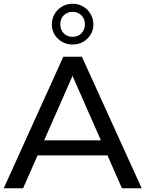

<svg xmlns="http://www.w3.org/2000/svg" viewBox="-21 -1002 774 1022"><path d="M214 -255H516L365 -598ZM551 -175H179L102 0H-1L316 -700H415L733 0H628ZM365 -765Q334 -765 309 -779.5Q284 -794 269.5 -818Q255 -842 255 -872Q255 -902 269.5 -927Q284 -952 309 -967Q334 -982 365 -982Q397 -982 422 -967Q447 -952 461.5 -927Q476 -902 476 -872Q476 -842 461.5 -818Q447 -794 422 -779.5Q397 -765 365 -765ZM365 -806Q395 -806 413 -825Q431 -844 431 -872Q431 -901 412.5 -920Q394 -939 365 -939Q337 -939 318.5 -920.5Q300 -902 300 -872Q300 -844 318 -825Q336 -806 365 -806Z"/></svg>

Font: Montserrat Z Med
Style: Regular
Weight: 500
Designer: Julieta Ulanovsky
Foundry: Julieta Ulanovsky
Version: Version 8.000